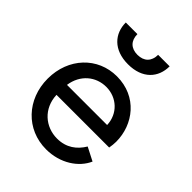

<svg xmlns="http://www.w3.org/2000/svg" viewBox="-224 -923 1062 1062"><g transform="rotate(45 307.0 -392.0)"><path d="M320 12C430 12 517 -47 550 -122L472 -162C441 -110 393 -73 321 -73C230 -73 152 -138 148 -242H560C563 -258 565 -277 565 -292C565 -426 471 -551 312 -551C163 -551 50 -433 50 -271C50 -109 165 12 320 12ZM136 -796C136 -710 194 -641 308 -641C421 -641 479 -708 479 -796H389C389 -745 359 -715 308 -715C257 -715 227 -745 227 -796ZM150 -322C163 -413 231 -468 312 -468C395 -468 461 -407 464 -322Z"/></g></svg>

Font: Mluvka Medium
Style: Regular
Weight: 500
Designer: Modified by Jiří Krblich, Original typeface by Gumpita Rahayu
Foundry: Gumpita Rahayu & Jiří Krblich
Version: Version 2.000;Glyphs 3.1.1 (3134)